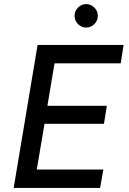

<svg xmlns="http://www.w3.org/2000/svg" viewBox="-20 -920 631 940"><path d="M47 0 164 -700H585L571 -610H247L212 -402H503L489 -314H198L160 -90H486L470 0ZM402 -785Q379 -785 362 -802Q345 -819 345 -843Q345 -866 362 -883Q379 -900 402 -900Q425 -900 442 -883Q459 -866 459 -843Q459 -819 442 -802Q425 -785 402 -785Z"/></svg>

Font: Figtree Medium
Style: Italic
Weight: 500
Italic angle: -9.5°
Foundry: Erik Kennedy
Version: Version 2.001; ttfautohint (v1.8.4.7-5d5b);gftools[0.9.27]